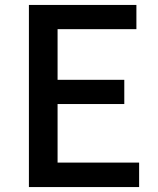

<svg xmlns="http://www.w3.org/2000/svg" viewBox="-20 -757 640 777"><path d="M97 0V-737H532V-639H213V-434H483V-336H213V-99H543V0Z"/></svg>

Font: Noto Sans SC Thin Medium
Style: Regular
Weight: 500
Version: Version 2.004-H2;hotconv 1.0.118;makeotfexe 2.5.65603